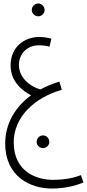

<svg xmlns="http://www.w3.org/2000/svg" viewBox="-20 -702 501 1106"><path d="M201 -608C220 -608 237 -625 237 -644C237 -665 220 -682 201 -682C180 -682 163 -665 163 -644C163 -625 180 -608 201 -608ZM278 384C348 384 410 370 461 349L446 307C392 327 342 334 283 334C194 334 59 289 59 118C59 -26 175 -138 336 -185L322 -232C282 -220 245 -204 213 -187C164 -199 89 -248 89 -328C89 -390 134 -441 204 -441C231 -441 250 -437 265 -433L276 -479C255 -485 233 -489 206 -489C120 -489 41 -431 41 -326C41 -232 108 -179 159 -153C63 -83 10 16 10 124C10 318 158 384 278 384ZM228 151C248 151 264 135 264 115C264 95 248 78 228 78C207 78 191 95 191 115C191 135 207 151 228 151Z"/></svg>

Font: Noto Sans Arabic ExtCond Light
Style: Regular
Weight: 300
Width: 2
Designer: Monotype Design Team, Nadine Chahine, Nizar Qandah and Khaled Hosny
Foundry: Monotype Imaging Inc.
Version: Version 2.012